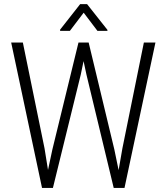

<svg xmlns="http://www.w3.org/2000/svg" viewBox="-20 -919 811 939"><path d="M197.8 -193.4 214.8 -87.9 236.3 -188.5 363.8 -710.9H413.6L539.1 -188.5L560.1 -86.9L578.6 -193.4L683.6 -710.9H740.2L588.9 0H536.1L402.8 -554.2L388.7 -620.1L375 -554.2L238.8 0H185.5L34.7 -710.9H91.8ZM505.4 -772.9V-768.1H456.5L389.2 -856.9L321.8 -768.1H273.9V-773.9L372.1 -898.9H405.8Z"/></svg>

Font: Roboto Condensed Light
Style: Regular
Weight: 300
Designer: Google
Version: Version 2.134; 2016